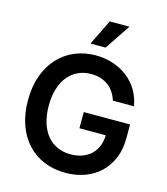

<svg xmlns="http://www.w3.org/2000/svg" viewBox="-137 -1067 1030 1182"><g transform="rotate(15 377.5 -475.5)"><path d="M558.9 -495Q550.1 -523.8 534.6 -546.9Q519.2 -570 497.7 -585.9Q476.2 -601.9 448.7 -610.4Q421.2 -619 388.1 -619Q344.1 -619 307 -602.3Q269.9 -585.6 242.9 -553.1Q215.9 -520.6 200.8 -473.2Q185.7 -425.8 185.7 -364.3Q185.7 -302.6 200.6 -254.8Q215.6 -207 242.7 -174.5Q269.9 -142 307.5 -125.2Q345.2 -108.3 391 -108.3Q432.2 -108.3 465.2 -120.2Q498.2 -132.1 521.7 -154.1Q545.1 -176.1 558.1 -207.6Q571 -239 571.7 -277.7H404.1V-380.7H699.2V-293.3Q699.2 -223 676.3 -166.9Q653.4 -110.8 612.4 -71.4Q571.4 -32 514.6 -11Q457.7 9.9 390.3 9.9Q315 9.9 253 -16Q191.1 -41.9 146.7 -90.2Q102.3 -138.5 77.8 -207.6Q53.3 -276.6 53.3 -362.9Q53.3 -451 78.5 -520.4Q103.7 -589.8 148.4 -638Q193.2 -686.1 254.1 -711.6Q315 -737.2 386.4 -737.2Q446.7 -737.2 499.1 -719.5Q551.5 -701.7 591.8 -669.7Q632.1 -637.8 658.4 -593.2Q684.7 -548.7 693.2 -495ZM414.4 -961.3H540.1L431.1 -799H334.9Z"/></g></svg>

Font: Interop SemBd
Style: Regular
Weight: 600
Designer: Rasmus Andersson, Google, Jang Haemin
Foundry: jhaemin
Version: Version 1.008